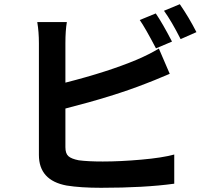

<svg xmlns="http://www.w3.org/2000/svg" viewBox="-20 -853 1017 913"><path d="M720.7 -789.1Q752.9 -742.2 797.9 -655.3L721.7 -623Q668.9 -723.6 644.5 -757.8ZM157.2 -748H297.9Q291 -707 291 -647.5V-460Q494.1 -511.7 630.9 -569.3Q690.4 -594.7 735.4 -622.1L787.1 -502Q699.2 -464.8 674.8 -456.1Q521.5 -395.5 291 -336.9V-153.3Q291 -123 305.2 -110.4Q319.3 -97.7 354.5 -90.8Q398.4 -85 468.8 -85Q551.8 -85 651.4 -93.8Q751 -102.5 808.6 -118.2V20.5Q667 40 460.9 40Q363.3 40 296.9 29.3Q165 4.9 165 -116.2V-647.5Q165 -701.2 157.2 -748ZM759.8 -801.8 835 -833Q878.9 -769.5 914.1 -700.2L838.9 -667Q795.9 -752 759.8 -801.8Z"/></svg>

Font: Min Sans Bold
Style: Regular
Weight: 700
Designer: Jinseong-Kim, NotoSansCJK, Nunito
Foundry: Jinseong-Kim
Version: Version 1.400;Glyphs 3.1.2 (3151)